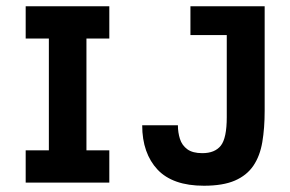

<svg xmlns="http://www.w3.org/2000/svg" viewBox="-20 -583 926 613"><path d="M136 -18V-545H256V-18ZM62 0V-103H329V0ZM62 -460V-563H329V-460ZM631 10Q581 10 544 -3Q507 -16 483 -41.5Q459 -67 446.5 -102.5Q434 -138 434 -183H548Q548 -160 554.5 -139.5Q561 -119 578 -106.5Q595 -94 626 -94Q666 -94 685 -118Q704 -142 704 -209V-545H825V-229Q825 -174 817.5 -129.5Q810 -85 789 -54Q768 -23 730 -6.5Q692 10 631 10ZM588 -471V-563H825V-471Z"/></svg>

Font: Darker Grotesque Light ExtraBold
Style: Regular
Weight: 800
Version: Version 1.000;gftools[0.9.28]